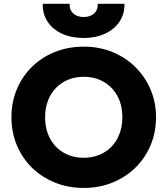

<svg xmlns="http://www.w3.org/2000/svg" viewBox="-20 -956 865 992"><path d="M412.6 15Q331.9 15 263.6 -12.8Q195.2 -40.5 144.9 -90Q94.5 -139.5 66.8 -206Q39.1 -272.5 39.1 -350Q39.1 -428 66.8 -494.5Q94.5 -561 144.9 -610.5Q195.2 -660 263.6 -687.5Q331.9 -715 412.6 -715Q493.2 -715 561.3 -687Q629.4 -659 679.8 -609Q730.2 -559 758.2 -492.8Q786.1 -426.5 786.1 -350Q786.1 -272.5 758.2 -206Q730.2 -139.5 679.8 -90Q629.4 -40.5 561.3 -12.8Q493.2 15 412.6 15ZM412.6 -140.8Q455.8 -140.8 492.2 -155.4Q528.6 -170.1 555.5 -197.6Q582.4 -225 597.2 -263.6Q612.1 -302.2 612.1 -350Q612.1 -413.8 586.2 -460.8Q560.2 -507.8 515.1 -533.5Q470 -559.2 412.6 -559.2Q369.5 -559.2 333.1 -544.6Q296.6 -529.9 269.8 -502.4Q242.9 -475 228 -436.4Q213.1 -397.9 213.1 -350Q213.1 -286.2 239.1 -239.2Q265 -192.2 310.1 -166.5Q355.2 -140.8 412.6 -140.8ZM412.6 -759.8Q348.2 -759.8 300.1 -782Q252 -804.2 225.8 -844.1Q199.6 -884 200.9 -936.5H339.6Q338 -905.8 357.8 -887Q377.6 -868.2 412.6 -868.2Q447.4 -868.2 467.1 -887Q486.8 -905.8 484.9 -936.5H623.1Q624.2 -884 597.4 -844.1Q570.6 -804.2 522.6 -782Q474.6 -759.8 412.6 -759.8Z"/></svg>

Font: Geologica Thin
Style: Regular
Weight: 100
Version: Version 1.010;gftools[0.9.28]